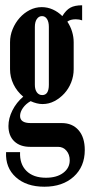

<svg xmlns="http://www.w3.org/2000/svg" viewBox="-20 -532 341 727"><path d="M148 175Q80 175 40 139Q0 103 3 44H56Q54 89 80 115Q106 141 154 141Q195 141 219.5 122.5Q244 104 244 75Q244 53 231.5 38.5Q219 24 200 24H94Q56 24 34 3Q12 -18 12 -55Q12 -84 27 -114Q42 -144 68 -166Q44 -186 31 -213Q18 -240 18 -270V-372Q18 -398 28 -422Q38 -446 54.5 -464.5Q71 -483 92.5 -494Q114 -505 138 -505Q160 -505 180 -496Q200 -487 216 -471Q230 -494 246.5 -503Q263 -512 291 -512V-455Q280 -459 267 -459Q246 -459 235 -450Q247 -432 253 -412Q259 -392 259 -372V-270Q259 -244 249.5 -220Q240 -196 223.5 -178Q207 -160 186 -149Q165 -138 141 -138Q120 -138 96 -149Q78 -139 67 -123.5Q56 -108 56 -93Q56 -66 96 -66H214Q254 -66 277.5 -39Q301 -12 301 36Q301 99 259 137Q217 175 148 175ZM112 -211Q112 -193 119.5 -182.5Q127 -172 140 -172Q165 -172 165 -211V-430Q165 -449 158 -460Q151 -471 139 -471Q127 -471 119.5 -460Q112 -449 112 -430Z"/></svg>

Font: Moniqa ExtBd Cond Paragraph
Style: Regular
Weight: 800
Width: 3
Designer: Rajesh Rajput
Foundry: Rajesh Rajput
Version: Version 1.000